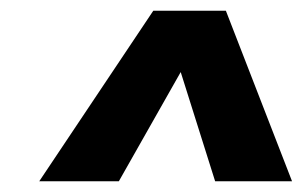

<svg xmlns="http://www.w3.org/2000/svg" viewBox="-20 -864 563 357"><path d="M400 -844 523 -527H380L316 -730L201 -527H53L265 -844Z"/></svg>

Font: Fira Sans Condensed
Style: Bold Italic
Weight: 700
Width: 3
Italic angle: -8°
Designer: Carrois Corporate & Edenspiekermann AG
Foundry: Carrois Corporate GbR & Edenspiekermann AG
Version: Version 4.203